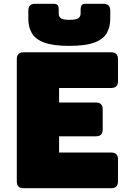

<svg xmlns="http://www.w3.org/2000/svg" viewBox="-20 -997 694 1017"><path d="M569 0H105Q69 0 69 -36V-684Q69 -720 105 -720H569Q605 -720 605 -684V-567Q605 -531 569 -531H293V-454H488Q524 -454 524 -418V-311Q524 -275 488 -275H293V-189H569Q605 -189 605 -153V-36Q605 0 569 0ZM564 -897Q564 -855 546 -822.5Q528 -790 481 -772Q434 -754 347 -754Q260 -754 213 -772Q166 -790 148 -822.5Q130 -855 130 -897V-941Q130 -977 166 -977H262Q278 -977 284.5 -970.5Q291 -964 291 -946V-925Q291 -911 301 -901.5Q311 -892 348 -892Q386 -892 396.5 -901.5Q407 -911 407 -925V-946Q407 -964 413.5 -970.5Q420 -977 437 -977H528Q564 -977 564 -941Z"/></svg>

Font: Bungee Tint
Style: Regular
Weight: 400
Designer: David Jonathan Ross
Foundry: David Jonathan Ross
Version: Version 2.001